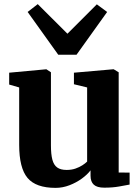

<svg xmlns="http://www.w3.org/2000/svg" viewBox="-20 -900 679 931"><path d="M485.5 10Q450.5 10 434.8 -4.5Q419 -19 419 -48V-74Q403.5 -53.5 376.8 -34Q350 -14.5 317 -1.8Q284 11 249.5 11Q154 11 113.5 -37.2Q73 -85.5 73 -197.5V-476L24.5 -490V-547.5L203 -564H205L227 -549.5V-195.5Q227 -151.5 234 -125.5Q241 -99.5 257.5 -87.8Q274 -76 303 -76Q327.5 -76 346.5 -82.8Q365.5 -89.5 379.8 -98.8Q394 -108 402.5 -116.5V-476L338.5 -491.5V-547.5L527.5 -564H531.5L555.5 -549.5V-63.5L608.5 -63V-5Q590 -1.5 558.2 4.2Q526.5 10 485.5 10ZM262.5 -634.5 114 -842 163 -880 307 -736.5 449.5 -879 499.5 -842 351 -634.5Z"/></svg>

Font: Merriweather 28pt ExtraBold
Style: Regular
Weight: 800
Version: Version 2.100